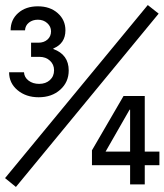

<svg xmlns="http://www.w3.org/2000/svg" viewBox="-24 -730 651 760"><path d="M491 -296H489L394 -130H491ZM491 -76H340V-135L465 -350H549V-130H607V-76H549V0H491ZM75 -610H18Q18 -652 48 -678.5Q78 -705 126 -705Q174 -705 204.5 -678Q235 -651 235 -610Q235 -558 187 -538V-536Q248 -514 248 -451Q248 -405 214.5 -375Q181 -345 129 -345Q79 -345 45.5 -373Q12 -401 12 -444H71Q72 -424 89 -411Q106 -398 131 -398Q157 -398 173.5 -413Q190 -428 190 -452Q190 -475 173.5 -490Q157 -505 132 -505H99V-561H128Q150 -561 164 -573.5Q178 -586 178 -606Q178 -625 163 -638.5Q148 -652 126 -652Q105 -652 90.5 -640.5Q76 -629 75 -610ZM39 10 -4 -25 561 -710 604 -676Z"/></svg>

Font: CommitMono
Style: 450Regular
Weight: 450
Designer: Eigil Nikolajsen
Foundry: Eigil Nikolajsen
Version: Version 1.002